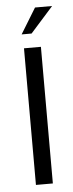

<svg xmlns="http://www.w3.org/2000/svg" viewBox="-49 -666 265 693"><g transform="rotate(-5 83.5 -319.0)"><path d="M52.8 0V-495H114.1V0ZM48.7 -545.7 105.3 -638.2H167.2L84.7 -545.7Z"/></g></svg>

Font: Alumni Sans Thin
Style: Regular
Weight: 100
Designer: Robert E. Leuschke
Foundry: Robert E. Leuschke
Version: Version 1.018